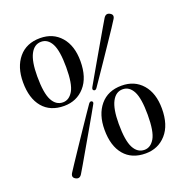

<svg xmlns="http://www.w3.org/2000/svg" viewBox="-129 -830 928 961"><g transform="rotate(-20 335.0 -350.0)"><path d="M185.5 -712Q254.5 -712 295.8 -664.5Q337 -617 337 -535Q337 -447.5 294.2 -399.5Q251.5 -351.5 184.5 -351.5Q111 -351.5 70.8 -399.2Q30.5 -447 30.5 -533Q30.5 -614 71.5 -663Q112.5 -712 185.5 -712ZM259.5 -530.5Q259.5 -618 239.8 -655.5Q220 -693 184.5 -693Q148 -693 127.8 -654.5Q107.5 -616 107.5 -537Q107.5 -447 127.8 -408.8Q148 -370.5 185 -370.5Q218 -370.5 238.8 -406Q259.5 -441.5 259.5 -530.5ZM366 -380.5Q358.5 -370 350 -374.5Q341.5 -379 348 -391.5Q355 -404 373 -435.2Q391 -466.5 414 -506.5Q437 -546.5 460 -586Q483 -625.5 500.5 -655.8Q518 -686 524.5 -696.5Q538 -718 558 -706Q577.5 -695 563.5 -674Q558 -664.5 539 -636Q520 -607.5 494.2 -569.2Q468.5 -531 442.2 -492.2Q416 -453.5 395.2 -423.2Q374.5 -393 366 -380.5ZM305 -319.5Q313 -330.5 321.5 -326Q330.5 -321 322.5 -308.5Q316 -296.5 298 -265Q280 -233.5 256.8 -193.2Q233.5 -153 210.5 -113Q187.5 -73 169.8 -42.5Q152 -12 145.5 -1.5Q132.5 19.5 112.5 8Q93 -3 107 -24.5Q112.5 -33.5 131.8 -62.5Q151 -91.5 176.8 -130Q202.5 -168.5 228.8 -207.5Q255 -246.5 275.8 -277Q296.5 -307.5 305 -319.5ZM487.5 -349Q556.5 -349 597.8 -301.5Q639 -254 639 -172Q639 -84.5 596.2 -36.5Q553.5 11.5 486.5 11.5Q413 11.5 372.8 -36.2Q332.5 -84 332.5 -170Q332.5 -251 373.5 -300Q414.5 -349 487.5 -349ZM561.5 -167.5Q561.5 -255 541.8 -292.5Q522 -330 486.5 -330Q450 -330 429.8 -291.5Q409.5 -253 409.5 -174Q409.5 -84 429.8 -45.8Q450 -7.5 487 -7.5Q520 -7.5 540.8 -43Q561.5 -78.5 561.5 -167.5Z"/></g></svg>

Font: Fraunces 72pt S000
Style: Regular
Weight: 400
Version: Version 1.000; ttfautohint (v1.8.3)